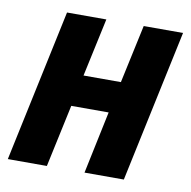

<svg xmlns="http://www.w3.org/2000/svg" viewBox="-66 -612 674 678"><g transform="rotate(10 270.5 -273.0)"><path d="M5 0 121 -546H262L217 -337H351L396 -546H537L421 0H280L327 -224H193L145 0Z"/></g></svg>

Font: Noto Sans SemiCondensed
Style: Bold Italic
Weight: 700
Width: 4
Italic angle: -12°
Designer: Monotype Design Team
Foundry: Monotype Imaging Inc.
Version: Version 2.013; ttfautohint (v1.8.4.7-5d5b)